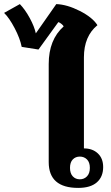

<svg xmlns="http://www.w3.org/2000/svg" viewBox="-82 -908 544 938"><path d="M156 -116V-595Q156 -714 229 -779Q227 -784 218.5 -791Q210 -798 203 -800L106 -666L24 -679Q16 -720 -10.5 -770.5Q-37 -821 -62 -845L15 -888Q41 -861 63.5 -819.5Q86 -778 93 -745L193 -888Q246 -886 308 -854.5Q370 -823 394 -785Q328 -731 328 -628V-183Q370 -183 396 -158.5Q422 -134 422 -92Q422 -44 391 -17Q360 10 300 10Q156 10 156 -116ZM357 -88Q357 -115 343 -129Q329 -143 308 -143Q287 -143 273.5 -129Q260 -115 260 -88Q260 -61 273.5 -46.5Q287 -32 308 -32Q329 -32 343 -46.5Q357 -61 357 -88Z"/></svg>

Font: Trirong ExtraBold
Style: Regular
Weight: 800
Designer: Katatrad Team
Foundry: CadsonDemak
Version: Version 1.001